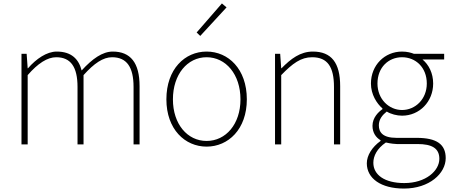

<svg xmlns="http://www.w3.org/2000/svg" viewBox="-20 -840 2625 1117"><path d="M105 0H141V-403C201 -472 256 -507 307 -507C392 -507 431 -450 431 -334V0H466V-403C528 -472 580 -507 632 -507C717 -507 757 -450 757 -334V0H792V-339C792 -475 739 -540 636 -540C576 -540 517 -498 455 -430C438 -496 396 -540 310 -540C252 -540 191 -498 143 -443H141L135 -527H105Z M1182 13C1308 13 1416 -88 1416 -262C1416 -439 1308 -540 1182 -540C1056 -540 948 -439 948 -262C948 -88 1056 13 1182 13ZM1182 -20C1070 -20 986 -118 986 -262C986 -407 1070 -507 1182 -507C1294 -507 1379 -407 1379 -262C1379 -118 1294 -20 1182 -20ZM1145 -631 1298 -797 1271 -820 1124 -651Z M1580 0H1616V-403C1683 -472 1731 -507 1796 -507C1886 -507 1923 -450 1923 -334V0H1959V-339C1959 -475 1908 -540 1800 -540C1727 -540 1672 -498 1618 -443H1616L1610 -527H1580Z M2330 257C2478 257 2573 169 2573 80C2573 -1 2520 -38 2404 -38H2287C2206 -38 2184 -71 2184 -111C2184 -147 2206 -172 2230 -191C2254 -176 2289 -167 2319 -167C2421 -167 2500 -249 2500 -354C2500 -414 2475 -463 2438 -494H2564V-527H2388C2373 -533 2349 -540 2319 -540C2218 -540 2138 -461 2138 -354C2138 -290 2172 -238 2205 -209V-205C2182 -189 2147 -156 2147 -108C2147 -68 2167 -40 2194 -24V-20C2145 15 2114 64 2114 110C2114 198 2196 257 2330 257ZM2319 -200C2243 -200 2176 -263 2176 -354C2176 -449 2241 -507 2319 -507C2398 -507 2463 -448 2463 -354C2463 -263 2396 -200 2319 -200ZM2332 225C2217 225 2152 177 2152 107C2152 68 2173 24 2225 -11C2254 -4 2282 -2 2289 -2H2409C2492 -2 2536 22 2536 84C2536 153 2458 225 2332 225Z"/></svg>

Font: Source Han Sans JP ExtraLight
Style: Regular
Weight: 250
Designer: Ryoko NISHIZUKA 西塚涼子 (kana, bopomofo & ideographs); Paul D. Hunt (Latin, Greek & Cyrillic); Sandoll Communications 산돌커뮤니
Foundry: Adobe
Version: Version 2.001;hotconv 1.0.107;makeotfexe 2.5.65593